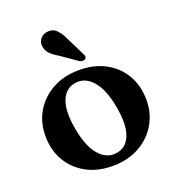

<svg xmlns="http://www.w3.org/2000/svg" viewBox="-132 -822 863 941"><g transform="rotate(-20 299.0 -351.5)"><path d="M301.5 -486Q379 -486 437.8 -454.2Q496.5 -422.5 529.2 -366.2Q562 -310 562 -235.5Q562 -165 528.2 -108.8Q494.5 -52.5 434.8 -20Q375 12.5 296.5 12.5Q219 12.5 160.5 -19.5Q102 -51.5 69 -108Q36 -164.5 36 -238Q36 -309.5 69.8 -365.5Q103.5 -421.5 163.2 -453.8Q223 -486 301.5 -486ZM337 -41Q388.5 -49 409.2 -103.2Q430 -157.5 412 -254.5Q394.5 -350.5 354 -396Q313.5 -441.5 261 -432.5Q209.5 -424.5 188.8 -370.2Q168 -316 186 -219Q203.5 -123 244 -77.8Q284.5 -32.5 337 -41ZM300.5 -649.5 348 -553Q352 -546 353.2 -539.2Q354.5 -532.5 348.5 -527Q343.5 -522 335.2 -522Q327 -522 320 -525.5L231 -587Q204.5 -602.5 189.5 -618.5Q174.5 -634.5 172 -657Q168.5 -676.5 181.2 -694.5Q194 -712.5 219.5 -715.5Q248 -719 266.5 -700.8Q285 -682.5 300.5 -649.5Z"/></g></svg>

Font: Fraunces 9pt S000 SemiBold
Style: Regular
Weight: 600
Version: Version 1.000; ttfautohint (v1.8.3)